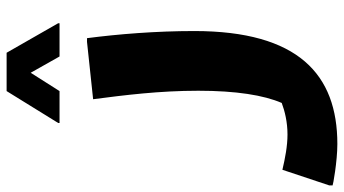

<svg xmlns="http://www.w3.org/2000/svg" viewBox="-288 -511 1015 566"><g transform="rotate(-90 219.0 -227.5)"><path d="M347 -715H234L140 -563V-559H234L288 -644L336 -559H434V-563ZM379 -478 210 -460C222 -368 235 -265 235 -150C235 -39 222 43 199 96C175 105 143 113 106 113C72 113 36 106 2 98L-44 236V246C-44 247 26 260 78 260C283 260 411 145 411 -162C411 -274 402 -386 390 -478Z"/></g></svg>

Font: Kufam Arabic Latin Roman Bold
Style: Regular
Weight: 700
Designer: Wael Morcos & Artur Schmal
Version: Version 1.200;PS 001.200;hotconv 1.0.88;makeotf.lib2.5.64775